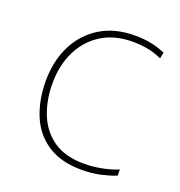

<svg xmlns="http://www.w3.org/2000/svg" viewBox="-105 -628 682 728"><g transform="rotate(20 236.0 -264.0)"><path d="M302 10Q218 10 164 -25.5Q110 -61 84.5 -122.5Q59 -184 59 -261Q59 -342 90.5 -404.5Q122 -467 180 -502.5Q238 -538 319 -538Q355 -538 384.5 -532Q414 -526 442 -514L437 -489Q407 -503 377.5 -508Q348 -513 319 -513Q247 -513 195 -481Q143 -449 114.5 -392Q86 -335 86 -261Q86 -193 108.5 -137Q131 -81 178.5 -48Q226 -15 302 -15Q338 -15 373.5 -22Q409 -29 438 -41V-16Q413 -6 378 2Q343 10 302 10Z"/></g></svg>

Font: Noto Sans Thin
Style: Regular
Weight: 100
Designer: Monotype Design Team
Foundry: Monotype Imaging Inc.
Version: Version 2.007